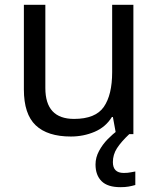

<svg xmlns="http://www.w3.org/2000/svg" viewBox="-20 -556 658 796"><path d="M533 -536V0H461L448 -71H444Q418 -29 372 -9.5Q326 10 274 10Q177 10 128 -36.5Q79 -83 79 -185V-536H168V-191Q168 -63 287 -63Q376 -63 410.5 -113Q445 -163 445 -257V-536ZM448 116Q448 161 493 161Q510 161 521.5 158.5Q533 156 541 155V211Q527 215 513 217.5Q499 220 479 220Q426 220 401 195Q376 170 376 126Q376 97 390.5 70Q405 43 426.5 21Q448 -1 468 -15L516 0Q482 32 465 58.5Q448 85 448 116Z"/></svg>

Font: Noto Sans Tifinagh SIL
Style: Regular
Weight: 400
Designer: JamraPatel
Foundry: JamraPatel LLC
Version: Version 2.006; ttfautohint (v1.8.4.7-5d5b)